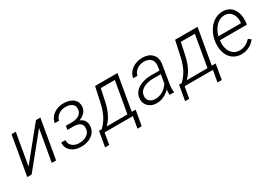

<svg xmlns="http://www.w3.org/2000/svg" viewBox="13 -1319 3171 2255"><g transform="rotate(-30 1599.0 -192.0)"><path d="M449.2 -528.3H509.3L417.5 0H358.9L434.1 -429.2L85.9 0H26.4L118.2 -528.3H175.8L101.1 -98.6Z M795.9 -294.4Q860.8 -294.4 898.7 -319.6Q936.5 -344.7 941.4 -392.1Q946.3 -436.5 916 -462.2Q885.7 -487.8 829.6 -488.8Q774.9 -489.7 732.9 -461.7Q690.9 -433.6 680.2 -386.2H623Q631.8 -454.1 690.7 -496.6Q749.5 -539.1 832 -538.1Q914.6 -535.6 959.5 -496.6Q1004.4 -457.5 999.5 -391.6Q992.7 -310.5 890.6 -269Q931.2 -254.4 950.4 -223.1Q969.7 -191.9 966.8 -148.9Q961.4 -75.2 900.4 -31.7Q839.4 11.7 750.5 9.3Q670.9 8.3 620.4 -35.9Q569.8 -80.1 574.2 -151.9L631.3 -151.4Q627.9 -102.1 663.1 -71.3Q698.2 -40.5 752.9 -39.6Q816.4 -38.6 860.1 -67.6Q903.8 -96.7 908.7 -147.5Q918.5 -241.7 794.4 -243.7L711.4 -244.1L720.2 -294.9Z M1064 -48.3Q1117.2 -99.1 1152.1 -164.8Q1187 -230.5 1208 -328.1L1251 -528.3H1555.2L1472.2 -49.3H1524.9L1489.3 155.3H1431.6L1459 0H1075.2L1047.9 155.3H992.2L1028.3 -49.3ZM1130.9 -48.3 1413.6 -49.3 1487.3 -473.6H1296.9L1262.2 -310.1L1251.5 -266.6Q1214.4 -126.5 1130.9 -48.3Z M1625 0ZM1958 0Q1955.6 -18.6 1956.5 -37.1L1960.9 -73.7Q1924.3 -34.2 1877.2 -11.7Q1830.1 10.7 1775.4 9.8Q1708.5 8.8 1666.7 -32.5Q1625 -73.7 1629.4 -136.2Q1633.3 -188.5 1665.3 -226.8Q1697.3 -265.1 1756.3 -286.4Q1815.4 -307.6 1888.7 -307.6L1996.6 -307.1L2005.4 -367.7Q2011.2 -421.9 1981.9 -454.6Q1952.6 -487.3 1895.5 -489.3Q1837.9 -490.2 1795.2 -460.7Q1752.4 -431.2 1741.7 -382.8H1684.6Q1694.3 -452.1 1755.9 -495.8Q1817.4 -539.6 1901.4 -538.6Q1982.9 -536.6 2027.1 -489.3Q2071.3 -441.9 2063 -366.2L2019 -100.6L2015.1 -58.1Q2013.7 -31.7 2019 -5.9L2018.1 0ZM1785.2 -41.5Q1838.9 -39.6 1887.9 -67.1Q1937 -94.7 1969.2 -145.5L1989.3 -262.2L1896 -262.7Q1807.1 -262.7 1751 -231.2Q1694.8 -199.7 1689 -141.1Q1684.6 -98.1 1711.7 -70.3Q1738.8 -42.5 1785.2 -41.5Z M2149.4 -48.3Q2202.6 -99.1 2237.5 -164.8Q2272.5 -230.5 2293.5 -328.1L2336.4 -528.3H2640.6L2557.6 -49.3H2610.4L2574.7 155.3H2517.1L2544.4 0H2160.6L2133.3 155.3H2077.6L2113.8 -49.3ZM2216.3 -48.3 2499 -49.3 2572.8 -473.6H2382.3L2347.7 -310.1L2336.9 -266.6Q2299.8 -126.5 2216.3 -48.3Z M2724.6 0ZM2924.3 9.8Q2860.8 8.8 2814.5 -25.6Q2768.1 -60.1 2746.3 -119.4Q2724.6 -178.7 2731 -247.6L2732.4 -264.2Q2739.3 -337.4 2775.9 -403.6Q2812.5 -469.7 2868.7 -504.6Q2924.8 -539.6 2988.8 -538.1Q3047.9 -537.1 3088.6 -505.9Q3129.4 -474.6 3147.9 -418.9Q3166.5 -363.3 3159.7 -295.9L3155.8 -260.3H2790L2788.6 -248.5Q2781.2 -195.3 2796.4 -146.7Q2811.5 -98.1 2845.9 -69.6Q2880.4 -41 2928.7 -40Q2975.6 -38.6 3013.2 -58.1Q3050.8 -77.6 3082.5 -110.4L3116.7 -82.5Q3081.1 -36.6 3032 -12.9Q2982.9 10.7 2924.3 9.8ZM2985.8 -488.3Q2922.4 -490.7 2872.1 -443.4Q2821.8 -396 2796.4 -310.1L3103 -309.6L3104.5 -316.9Q3113.3 -386.2 3080.1 -436.3Q3046.9 -486.3 2985.8 -488.3Z"/></g></svg>

Font: Roboto Light
Style: Italic
Weight: 300
Italic angle: -12°
Designer: Google
Version: Version 2.134; 2016; ttfautohint (v1.6)